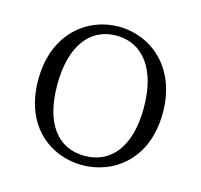

<svg xmlns="http://www.w3.org/2000/svg" viewBox="-84 -616 756 722"><g transform="rotate(15 294.0 -255.5)"><path d="M294 14C415 14 537 -72 537 -254C537 -435 415 -525 294 -525C173 -525 52 -435 52 -254C52 -72 172 14 294 14ZM294 -22C189 -22 126 -104 126 -254C126 -403 189 -490 294 -490C398 -490 463 -403 463 -254C463 -104 398 -22 294 -22Z"/></g></svg>

Font: Noto Serif CJK JP Light
Style: Regular
Weight: 300
Designer: Ryoko NISHIZUKA 西塚涼子 (kana & ideographs); Frank Grießhammer (Latin, Greek & Cyrillic); Wenlong ZHANG 张文龙 (bopomofo); San
Foundry: Adobe Systems Incorporated
Version: Version 1.001;PS 1.001;hotconv 16.6.54;makeotf.lib2.5.65590